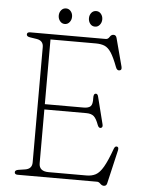

<svg xmlns="http://www.w3.org/2000/svg" viewBox="-58 -877 695 940"><g transform="rotate(5 290.0 -407.5)"><path d="M48 -688.5Q48 -700 63.5 -700H435Q446 -700 453 -711.8Q460 -723.5 471.5 -723.5Q483.5 -723.5 487 -709.5L523.5 -571.5Q528 -554.5 514.5 -552.5Q502.5 -550.5 496.5 -567.5Q479 -614 464 -636.8Q449 -659.5 431.2 -666.8Q413.5 -674 388.5 -674H165.5V-356H355.5Q380.5 -356 390.5 -366.2Q400.5 -376.5 399 -407Q398.5 -426.5 407.5 -428.5Q418.5 -431 422 -415.5L455.5 -282.5Q459.5 -266.5 448.5 -264Q438.5 -261.5 432.5 -277Q421.5 -307.5 408.8 -318.8Q396 -330 372 -330H165.5V-66Q165.5 -26 213 -26H399Q425 -26 444.2 -36.2Q463.5 -46.5 481.2 -77Q499 -107.5 521 -168.5Q526 -181.5 535 -180Q545.5 -178.5 542 -162L503.5 3.5Q500.5 17 488 17Q478.5 17 470.2 8.5Q462 0 454 0H63.5Q48 0 48 -11.5Q48 -22 65.5 -24.5L98 -29.5Q131 -35 131 -66.5V-633.5Q131 -665 98 -670.5L65.5 -675.5Q48 -678 48 -688.5ZM228.5 -755.5Q214 -755.5 204.8 -767Q195.5 -778.5 195.5 -794Q195.5 -809.5 204.8 -820.8Q214 -832 228.5 -832Q242.5 -832 251.8 -820.8Q261 -809.5 261 -794Q261 -778.5 251.8 -767Q242.5 -755.5 228.5 -755.5ZM377 -755.5Q362 -755.5 353 -767Q344 -778.5 344 -794Q344 -809.5 353 -820.8Q362 -832 377 -832Q391 -832 400.2 -820.8Q409.5 -809.5 409.5 -794Q409.5 -778.5 400.2 -767Q391 -755.5 377 -755.5Z"/></g></svg>

Font: Fraunces 72pt SuperSoft Thin
Style: Regular
Weight: 100
Version: Version 1.000;[b76b70a41]